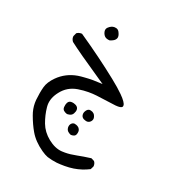

<svg xmlns="http://www.w3.org/2000/svg" viewBox="-116 -389 731 799"><g transform="rotate(20 250.0 11.0)"><path d="M283.7 -263.7Q283.7 -269.5 281.5 -275.4Q279.3 -281.2 277.6 -284.2Q275.9 -287.1 274.2 -289.1Q272.5 -291 271 -292Q264.6 -296.4 255.4 -296.4Q242.2 -296.4 229.5 -284.7Q222.7 -278.3 222.7 -269.5Q222.7 -264.2 225.3 -257.3Q228 -250.5 232.4 -246.1Q240.2 -238.3 255.4 -237.8Q271 -242.7 277.3 -249.3Q283.7 -255.9 283.7 -263.7ZM282.2 111.8Q292 111.8 298.8 104Q304.2 97.7 304.2 90.3Q304.2 85.9 302 80.1Q299.8 74.2 296.4 70.8Q290.5 64.9 282.7 63.5Q279.8 62.5 277.3 62.5Q268.6 62.5 262.2 71.3Q255.9 80.1 255.9 88.4Q255.9 106 276.4 110.8Q279.3 111.8 282.2 111.8ZM192.9 110.8Q193.4 110.8 196 110.8Q198.7 110.8 203.1 109.9Q214.8 107.9 220.2 98.1Q225.6 88.4 225.6 80.6Q225.6 64.9 205.1 59.1Q199.2 57.6 193.4 57.6Q182.6 57.6 177.2 67.9Q173.3 75.2 172.4 87.4Q172.4 88.9 172.4 89.8Q172.4 97.2 177.5 102.3Q182.6 107.4 192.9 110.8ZM239.3 187Q256.3 187 260.3 176.8Q263.2 169.4 263.2 163.6Q263.2 157.7 261.7 154.8Q259.3 149.4 256.3 146.5Q251.5 142.1 245.1 139.9Q238.8 137.7 236.3 137.7Q233.9 137.7 232.4 138.2Q227.5 139.2 223.6 143.1Q216.8 149.9 216.8 161.1Q216.8 163.1 217.3 165.5Q218.8 179.2 237.8 187Q238.8 187 239.3 187ZM290 -57.1Q252 -58.6 247.6 -58.6Q243.2 -58.6 238.5 -58.6Q233.9 -58.6 225.6 -58.1Q217.3 -57.6 209.5 -57.1Q201.7 -56.6 194.8 -55.9Q188 -55.2 181.6 -54.2Q130.4 -45.4 94.7 -9.8Q70.3 14.6 63.5 39.1Q56.2 65.9 52.7 100.1Q52.2 106.4 52.2 113.3Q52.2 139.6 62 166Q74.7 200.7 90.8 228.5Q110.8 263.2 150.9 291Q167 302.2 179.2 306.6Q199.2 313 222.7 315.9Q238.8 317.4 258.3 317.4Q277.8 317.4 297.4 314.5Q334 308.6 364.7 292.5L371.6 278.8Q372.1 276.9 372.1 274.9Q372.1 263.2 365.7 255.9L352.1 249Q317.9 253.4 290.5 259Q263.2 264.6 240.2 264.6Q232.9 264.6 226.1 264.2Q195.3 262.2 164.1 237.3Q133.8 212.9 121.3 179.7Q108.9 146.5 105.5 112.3Q105 107.9 105 103Q105 71.3 128.9 41Q155.8 5.9 200.7 -1.5Q226.1 -5.4 246.3 -5.4Q266.6 -5.4 282.7 -3.4L371.1 8.3Q376.5 8.8 381.3 8.8Q395.5 8.8 400.4 3.9Q402.3 2 402.3 -2.9Q402.3 -15.6 374.5 -43.5Q354.5 -63.5 320.3 -90.8Q238.8 -155.8 138.7 -224.1Q137.2 -224.6 135.7 -224.6Q123.5 -224.6 114.7 -218.3L107.9 -203.6Q107.4 -201.7 107.4 -199.5Q107.4 -197.3 107.9 -193.4Q109.4 -186 114.3 -179.7Q154.3 -148.4 266.1 -73.2Z"/></g></svg>

Font: NaikaiFont
Style: Light
Weight: 300
Version: Version 1.89